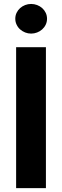

<svg xmlns="http://www.w3.org/2000/svg" viewBox="-20 -971 321 991"><path d="M63.2 0V-727.3H217V0ZM58.9 -874.3Q58.9 -891 65.7 -905Q72.4 -919 83.8 -929.2Q95.2 -939.3 109.9 -945Q124.6 -950.6 140.6 -950.6Q156.6 -950.6 171.5 -945Q186.4 -939.3 197.8 -929.2Q209.2 -919 215.9 -905Q222.7 -891 222.7 -874.3Q222.7 -857.6 215.9 -843.6Q209.2 -829.5 197.6 -819.2Q186.1 -808.9 171.3 -803.3Q156.6 -797.6 140.6 -797.6Q124.6 -797.6 109.9 -803.4Q95.2 -809.3 83.8 -819.4Q72.4 -829.5 65.7 -843.8Q58.9 -858 58.9 -874.3Z"/></svg>

Font: Inter P
Style: Bold
Weight: 700
Designer: Rasmus Andersson
Foundry: rsms
Version: Version 3.018;git-588b23468